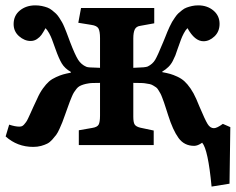

<svg xmlns="http://www.w3.org/2000/svg" viewBox="-20 -541 879 716"><path d="M769 154.8Q755.9 16.1 733.9 -8.8Q717.3 2.9 704.1 2.9Q667 2.9 645.8 -26.4Q624.5 -55.7 606.9 -111.8Q604 -120.6 598.9 -136.7Q593.8 -152.8 591.6 -158.9Q589.4 -165 585 -176.8Q580.6 -188.5 578.1 -192.6Q575.7 -196.8 571 -204.6Q566.4 -212.4 562.3 -215.1Q558.1 -217.8 552 -221.7Q545.9 -225.6 538.8 -227.3Q531.7 -229 522.9 -230Q515.1 -231.9 477.1 -231.9V-106Q477.1 -84.5 482.2 -76.7Q487.3 -68.8 502.9 -64.9L553.2 -54.2V0H273.9V-55.2L324.2 -64Q342.8 -66.9 347.9 -76.4Q353 -85.9 353 -109.9V-231.9Q317.9 -231.9 310.1 -230Q299.8 -228.5 291.3 -225.8Q282.7 -223.1 276.6 -219.7Q270.5 -216.3 265.1 -209.5Q259.8 -202.6 256.1 -197Q252.4 -191.4 247.8 -180.4Q243.2 -169.4 240.2 -161.6Q237.3 -153.8 231.7 -138.2Q226.1 -122.6 222.2 -111.8Q215.8 -93.8 212.4 -85Q209 -76.2 202.1 -61Q195.3 -45.9 189.7 -38.3Q184.1 -30.8 175 -20.5Q166 -10.3 156.2 -5.4Q146.5 -0.5 133.1 3.2Q119.6 6.8 104 6.8Q44.4 6.8 1 -32.2L14.2 -76.2Q36.6 -68.8 51.8 -68.8Q57.1 -68.8 61.3 -70.3Q65.4 -71.8 69.6 -76.4Q73.7 -81.1 77.1 -85.7Q80.6 -90.3 85.2 -100.3Q89.8 -110.4 93.8 -118.9Q97.7 -127.4 104.7 -143.1Q111.8 -158.7 118.2 -171.9Q127.9 -194.3 139.9 -210.9Q151.9 -227.5 162.8 -237.1Q173.8 -246.6 189 -253.4Q204.1 -260.3 215.1 -263.4Q226.1 -266.6 244.1 -270V-272.9Q221.7 -285.6 210.4 -304.4Q199.2 -323.2 187 -357.9Q177.2 -384.8 173.6 -394.8Q169.9 -404.8 163.6 -416.5Q157.2 -428.2 149.9 -436Q140.6 -419.4 134.5 -410.9Q128.4 -402.3 117.9 -395.3Q107.4 -388.2 94.2 -388.2Q71.3 -388.2 51 -406Q30.8 -423.8 30.8 -451.2Q30.8 -482.9 54.2 -502Q77.6 -521 111.8 -521Q124.5 -521 136.2 -518.6Q147.9 -516.1 157 -512.7Q166 -509.3 174.6 -502.4Q183.1 -495.6 189 -490Q194.8 -484.4 201.2 -474.6Q207.5 -464.8 211.4 -458Q215.3 -451.2 220.2 -439.5Q225.1 -427.7 227.5 -421.4Q230 -415 234.6 -402.6Q239.3 -390.1 241.2 -384.8Q259.8 -336.4 271.2 -318.4Q282.7 -300.3 301.8 -292Q306.6 -290 315.4 -289.6Q324.2 -289.1 336.4 -288.8Q348.6 -288.6 353 -288.1V-398.9Q353 -424.3 347.2 -434.8Q341.3 -445.3 320.8 -448.2L272 -456.1L282.2 -511.2H555.2V-454.1L503.9 -444.8Q488.3 -442.9 482.7 -431.4Q477.1 -419.9 477.1 -397.9V-288.1Q479.5 -288.6 491.7 -288.8Q503.9 -289.1 514.9 -290Q525.9 -291 530.8 -293Q549.3 -302.2 558.6 -317.9Q567.9 -333.5 588.9 -384.8Q590.8 -389.2 596.4 -403.1Q602.1 -417 604.2 -422.6Q606.4 -428.2 612.3 -440.9Q618.2 -453.6 621.8 -459.5Q625.5 -465.3 632.3 -475.6Q639.2 -485.8 644.8 -491Q650.4 -496.1 658.9 -502.9Q667.5 -509.8 676.3 -512.9Q685.1 -516.1 696 -518.6Q707 -521 719.2 -521Q752.9 -521 775.9 -501.7Q798.8 -482.4 798.8 -452.1Q798.8 -423.3 779.8 -405.3Q760.7 -387.2 738.8 -387.2Q706.1 -387.2 679.2 -436Q671.9 -429.2 665.3 -416.5Q658.7 -403.8 655.3 -394.5Q651.9 -385.3 642.1 -357.9Q637.2 -342.3 634 -334.5Q630.9 -326.7 624.3 -313.7Q617.7 -300.8 607.9 -291.3Q598.1 -281.7 585 -273.9V-272Q603 -268.6 614.5 -265.4Q626 -262.2 641.4 -255.1Q656.7 -248 667.7 -238Q678.7 -228 690.4 -211.2Q702.1 -194.3 711.9 -171.9Q716.3 -161.6 723.6 -144Q744.6 -94.2 754.2 -78.6Q763.7 -63 777.8 -63Q789.1 -63 811 -79.1L838.9 -66.9L835.9 144Z"/></svg>

Font: Literata Book SemiBold
Style: Regular
Weight: 600
Designer: Latin by Veronika Burian and Jose Scaglione. Greek by Irene Vlachou. Cyrillic by Vera Evstafieva
Foundry: TypeTogether
Version: Version 2.003;PS 002.003;hotconv 1.0.88;makeotf.lib2.5.64775